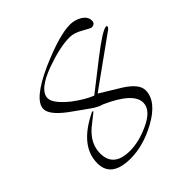

<svg xmlns="http://www.w3.org/2000/svg" viewBox="-163 -669 814 814"><g transform="rotate(-45 243.5 -262.0)"><path d="M161 30Q46 30 46 -56Q46 -158 180 -224Q182 -226 186 -226Q190 -226 190 -223L136 -180Q84 -135 84 -77Q84 5 182 5Q234 5 294 -22Q366 -54 366 -100Q366 -159 241 -215Q234 -217 224 -221Q214 -225 203 -232Q172 -253 110 -298Q47 -346 47 -380Q47 -435 187 -498Q316 -554 379 -554Q407 -554 430 -541Q458 -525 458 -500Q458 -480 436 -480Q432 -480 400 -498Q368 -517 341 -517Q311 -517 274.5 -509Q238 -501 196 -486Q92 -448 92 -400Q92 -369 152 -320Q201 -283 240 -268L364 -365Q460 -440 482 -440Q487 -440 487 -437Q487 -429 476 -422L256 -264L346 -209Q410 -169 410 -130Q410 -64 316 -13Q236 30 161 30Z"/></g></svg>

Font: Shalimar
Style: Regular
Weight: 400
Designer: Robert E. Leuschke
Foundry: Robert E. Leuschke
Version: Version 1.010; ttfautohint (v1.8.3)